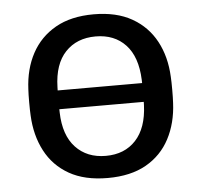

<svg xmlns="http://www.w3.org/2000/svg" viewBox="-44 -576 662 631"><g transform="rotate(-5 287.0 -260.0)"><path d="M91 -229Q81 -229 74.5 -235.5Q68 -242 68 -252V-268Q68 -279 74.5 -285Q81 -291 91 -291H482Q492 -291 498.5 -285Q505 -279 505 -268V-252Q505 -242 498.5 -235.5Q492 -229 482 -229ZM287 10Q211 10 160 -19Q109 -48 82 -99.5Q55 -151 52 -217Q51 -234 51 -260.5Q51 -287 52 -303Q55 -370 82.5 -421Q110 -472 161 -501Q212 -530 287 -530Q362 -530 413 -501Q464 -472 491.5 -421Q519 -370 522 -303Q523 -287 523 -260.5Q523 -234 522 -217Q519 -151 492 -99.5Q465 -48 414 -19Q363 10 287 10ZM287 -63Q349 -63 386 -103Q423 -143 426 -218Q426 -226 426.5 -237Q427 -248 427 -260Q427 -272 426.5 -283.5Q426 -295 426 -302Q423 -378 386 -417.5Q349 -457 287 -457Q225 -457 187.5 -417.5Q150 -378 148 -302Q148 -295 147.5 -283.5Q147 -272 147 -260Q147 -248 147.5 -237Q148 -226 148 -218Q150 -143 187.5 -103Q225 -63 287 -63Z"/></g></svg>

Font: DVN-Rubik
Style: Regular
Weight: 400
Designer: Hubert and Fischer
Foundry: Hubert & Fischer
Version: Version 2.102